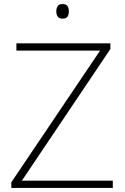

<svg xmlns="http://www.w3.org/2000/svg" viewBox="-20 -928 617 948"><path d="M537 0H36V-28L474 -678H61V-714H525V-686L88 -36H537ZM288 -908Q307 -908 313.5 -898Q320 -888 320 -872Q320 -856 313.5 -846Q307 -836 288 -836Q272 -836 265 -846Q258 -856 258 -872Q258 -888 265 -898Q272 -908 288 -908Z"/></svg>

Font: Noto Sans Thai ExtraLight
Style: Regular
Weight: 200
Designer: Monotype Design Team
Foundry: Monotype Imaging Inc.
Version: Version 2.001; ttfautohint (v1.8.4.7-5d5b)